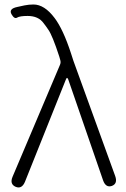

<svg xmlns="http://www.w3.org/2000/svg" viewBox="-20 -828 559 855"><path d="M91 -18Q77 15 50 4Q22 -8 36 -41L247 -539Q252 -550 248 -562L244 -576Q213 -671 195 -696Q185 -711 174 -725Q151 -757 103 -757Q68 -757 56 -749.5Q44 -742 31 -765Q18 -789 57 -797L89 -804Q109 -808 129 -808Q178 -808 223 -748Q261 -698 296 -591Q301 -574 307 -557L493 -44Q505 -10 478 0Q451 9 439 -25L284 -474Q281 -481 278.5 -481Q276 -481 273 -473Z"/></svg>

Font: Resource Han Rounded JP Light
Style: Regular
Weight: 300
Designer: Cyano Hao (round all glyphs); Ryoko NISHIZUKA 西塚涼子 (kana, bopomofo & ideographs); Paul D. Hunt (Latin, Greek & Cyrillic)
Foundry: Cyano Hao
Version: 0.990